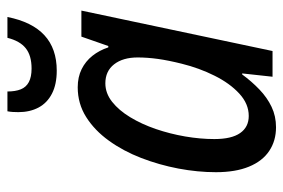

<svg xmlns="http://www.w3.org/2000/svg" viewBox="-148 -638 795 540"><g transform="rotate(-90 250.0 -368.5)"><path d="M161.6 9.8Q123.5 9.8 95 -9.3Q66.4 -28.3 50.8 -66.2Q35.2 -104 35.2 -159.2Q35.2 -210.4 45.4 -264.6Q55.7 -318.8 75.2 -369.4Q94.7 -419.9 123.8 -460.2Q152.8 -500.5 190.4 -524.2Q228 -547.9 273.9 -547.9Q302.7 -547.9 325 -536.9Q347.2 -525.9 362.5 -506.6Q377.9 -487.3 386.2 -461.9H390.1L416.5 -537.6H489.7L376 0H303.7L313 -85.4H310.1Q290.5 -58.6 267.8 -36.9Q245.1 -15.1 219 -2.7Q192.9 9.8 161.6 9.8ZM193.4 -66.9Q227.5 -66.9 256.3 -93.5Q285.2 -120.1 306.6 -163.1Q328.1 -206.1 340.3 -255.4Q349.6 -292.5 353.8 -322.5Q357.9 -352.5 357.9 -379.4Q357.9 -420.9 338.6 -445.6Q319.3 -470.2 285.2 -470.2Q257.3 -470.2 233.2 -451.2Q209 -432.1 189.7 -400.1Q170.4 -368.2 156.7 -328.4Q143.1 -288.6 135.7 -245.8Q128.4 -203.1 128.4 -163.6Q128.4 -115.2 145.3 -91.1Q162.1 -66.9 193.4 -66.9ZM320.8 -606.9Q282.2 -606.9 256.1 -620.4Q230 -633.8 217 -658.2Q204.1 -682.6 204.1 -714.8Q204.1 -723.1 204.6 -730.7Q205.1 -738.3 206.5 -745.6H262.2Q262.2 -723.1 268.3 -708Q274.4 -692.9 288.8 -685.3Q303.2 -677.7 326.7 -677.7Q363.3 -677.7 383.8 -694.1Q404.3 -710.4 413.1 -745.6H471.7Q458 -676.3 420.4 -641.6Q382.8 -606.9 320.8 -606.9Z"/></g></svg>

Font: Open Sans SemiCondensed Medium
Style: Italic
Weight: 500
Width: 4
Italic angle: -12°
Designer: Monotype Design Team
Foundry: Monotype Imaging Inc.
Version: Version 3.000